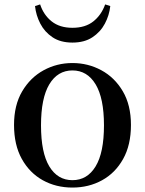

<svg xmlns="http://www.w3.org/2000/svg" viewBox="-20 -826 652 862"><path d="M305.2 16.1Q231.4 16.1 172.1 -16.8Q112.8 -49.8 77.9 -112.5Q43 -175.3 43 -265.1Q43 -354 79.6 -416Q116.2 -478 175.8 -510.5Q235.4 -543 305.2 -543Q375 -543 434.8 -510.7Q494.6 -478.5 531.2 -416.5Q567.9 -354.5 567.9 -265.1Q567.9 -174.8 532.7 -112.1Q497.6 -49.3 438 -16.6Q378.4 16.1 305.2 16.1ZM305.2 -17.1Q371.6 -17.1 409.2 -78.9Q446.8 -140.6 446.8 -263.2Q446.8 -385.3 409.2 -447.5Q371.6 -509.8 305.2 -509.8Q238.8 -509.8 201.4 -447.5Q164.1 -385.3 164.1 -263.2Q164.1 -140.6 201.4 -78.9Q238.8 -17.1 305.2 -17.1ZM137.2 -798.8 160.2 -806.2Q175.8 -758.8 211.9 -730Q248 -701.2 305.2 -701.2Q363.3 -701.2 399.4 -730.2Q435.5 -759.3 452.1 -806.2L475.1 -798.8Q470.7 -757.3 450.9 -720Q431.2 -682.6 395 -658.7Q358.9 -634.8 305.2 -634.8Q251.5 -634.8 215.8 -658.7Q180.2 -682.6 160.9 -720Q141.6 -757.3 137.2 -798.8Z"/></svg>

Font: Source Han Serif TW SemiBold
Style: Regular
Weight: 600
Designer: Ryoko NISHIZUKA Ë•øÂ°öÊ∂ºÂ≠ê (kana & ideographs); Frank Grie√ühammer (Latin, Greek & Cyrillic); Wenlong ZHANG Âº†ÊñáÈæô 
Foundry: Adobe
Version: Version 2.003;hotconv 1.1.1;makeotfexe 2.6.0